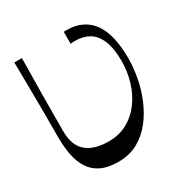

<svg xmlns="http://www.w3.org/2000/svg" viewBox="-166 -844 950 988"><g transform="rotate(-30 309.0 -349.5)"><path d="M257 11Q196 11 156 -8.5Q116 -28 93 -63.5Q70 -99 60.5 -147.5Q51 -196 51 -253Q51 -273 51 -305Q51 -337 51 -379.5Q51 -422 50.5 -473Q50 -524 49.5 -581.5Q49 -639 48 -700H93Q91 -593 90 -485Q89 -377 89 -269Q89 -227 100 -196Q111 -165 134 -145Q157 -125 190 -115Q223 -105 267 -105Q329 -105 377.5 -131.5Q426 -158 460 -204Q494 -250 512 -308.5Q530 -367 530 -432Q530 -506 511 -552Q492 -598 457.5 -619Q423 -640 376 -640Q368 -640 361.5 -640Q355 -640 347 -638V-709Q351 -710 354.5 -710Q358 -710 362 -710Q417 -710 456 -690Q495 -670 519.5 -633.5Q544 -597 555.5 -544.5Q567 -492 567 -426Q567 -375 556.5 -315.5Q546 -256 522.5 -198.5Q499 -141 462.5 -93.5Q426 -46 375 -17.5Q324 11 257 11Z"/></g></svg>

Font: Ojuju Medium
Style: Regular
Weight: 500
Designer: Chisaokwu Joboson, Mirko Velimirovic
Foundry: Udi Foundry
Version: Version 1.000